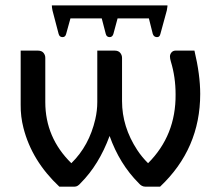

<svg xmlns="http://www.w3.org/2000/svg" viewBox="-20 -696 818 716"><path d="M726.6 -345.7Q726.6 -141.1 577.1 0H521Q508.3 0 497.1 -13.2Q425.8 -84.5 388.7 -189Q349.1 -81.5 280.3 -12.7Q269.5 0 258.8 0H201.2Q98.6 -96.2 67.4 -219.2Q56.6 -261.2 57.1 -305.2V-507.3H120.6Q135.7 -507.3 142.6 -498.5Q149.4 -489.7 148.9 -479V-315.4Q148.9 -182.6 246.1 -87.4Q312.5 -152.3 335.4 -251.5Q342.8 -283.7 342.8 -315.4V-507.3H407.2Q421.9 -507.3 428.7 -498.5Q435.5 -489.7 435.1 -479V-318.8Q435.1 -223.1 491.7 -136.7Q509.3 -109.9 532.2 -87.4Q636.2 -191.4 634.8 -344.2Q634.8 -408.7 617.2 -466.3Q613.8 -477.5 613.8 -485.4Q613.8 -493.2 619.1 -500Q624.5 -506.8 634.3 -507.3H705.1Q726.6 -417 726.6 -345.7ZM604.5 -675.8Q604.5 -670.4 603.5 -666.5Q602.5 -662.6 602.1 -657.2L578.1 -569.3Q575.2 -556.6 564.5 -557.6Q553.7 -558.1 549.8 -569.3L535.2 -627.4H418.5L402.8 -569.3Q398.9 -557.1 388.2 -557.6Q377.4 -558.1 374.5 -569.3L359.4 -627.4H242.7L226.6 -569.3Q223.6 -557.1 212.4 -557.6Q201.7 -558.1 198.7 -569.3L175.8 -656.7Q173.3 -668.9 173.3 -675.8Z"/></svg>

Font: Lato-Medium
Style: Regular
Weight: 500
Designer: Lukasz Dziedzic
Foundry: tyPoland Lukasz Dziedzic
Version: Version 2.006; 2014-01-15